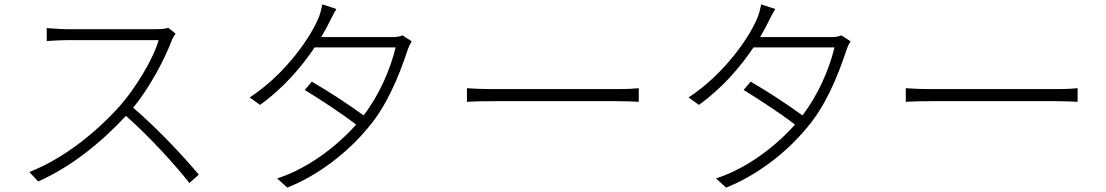

<svg xmlns="http://www.w3.org/2000/svg" viewBox="-20 -817 5040 875"><path d="M747 -690C734 -686 715 -684 689 -684H284C253 -684 199 -689 193 -689V-630C197 -630 252 -634 284 -634H703C677 -544 596 -414 527 -335C419 -215 275 -97 114 -33L154 10C309 -59 444 -171 554 -289C659 -196 775 -70 843 17L886 -21C817 -104 696 -233 587 -326C659 -414 727 -539 762 -631C765 -640 775 -657 780 -664Z M1814 -656C1802 -650 1788 -648 1763 -648H1444C1461 -677 1475 -703 1486 -726C1494 -742 1503 -759 1513 -776L1449 -797C1445 -780 1441 -759 1435 -744C1402 -656 1284 -481 1118 -373L1165 -339C1274 -417 1356 -515 1414 -601H1783C1759 -501 1709 -385 1637 -291C1572 -339 1480 -399 1401 -445L1369 -407C1448 -358 1539 -299 1603 -249C1489 -122 1352 -38 1243 -4L1289 38C1430 -18 1562 -120 1655 -232C1740 -331 1794 -458 1838 -590C1841 -600 1850 -619 1856 -629Z M2108 -353C2135 -355 2180 -356 2235 -356H2790C2836 -356 2873 -354 2891 -353V-415C2871 -413 2841 -411 2789 -411H2235C2176 -411 2134 -413 2108 -415Z M3814 -656C3802 -650 3788 -648 3763 -648H3444C3461 -677 3475 -703 3486 -726C3494 -742 3503 -759 3513 -776L3449 -797C3445 -780 3441 -759 3435 -744C3402 -656 3284 -481 3118 -373L3165 -339C3274 -417 3356 -515 3414 -601H3783C3759 -501 3709 -385 3637 -291C3572 -339 3480 -399 3401 -445L3369 -407C3448 -358 3539 -299 3603 -249C3489 -122 3352 -38 3243 -4L3289 38C3430 -18 3562 -120 3655 -232C3740 -331 3794 -458 3838 -590C3841 -600 3850 -619 3856 -629Z M4108 -353C4135 -355 4180 -356 4235 -356H4790C4836 -356 4873 -354 4891 -353V-415C4871 -413 4841 -411 4789 -411H4235C4176 -411 4134 -413 4108 -415Z"/></svg>

Font: Noto Sans T Chinese Light
Style: Regular
Weight: 300
Designer: Ryoko NISHIZUKA (kana & ideographs); Paul D. Hunt (Latin, Greek & Cyrillic); Wenlong ZHANG (bopomofo); Sandoll Communica
Foundry: Adobe Systems Incorporated
Version: Version 1.000;PS 1;hotconv 1.0.78;makeotf.lib2.5.61930